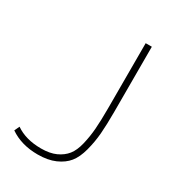

<svg xmlns="http://www.w3.org/2000/svg" viewBox="-175 -809 832 919"><g transform="rotate(30 241.0 -349.0)"><path d="M22 -33 35 -61Q91 -22 176 -22Q224 -22 257 -37Q290 -52 310 -77Q330 -102 340.5 -146Q351 -190 354.5 -235.5Q358 -281 358 -349V-709H392V-349Q392 -277 388 -228Q384 -179 371 -130Q358 -81 335 -52.5Q312 -24 272 -6.5Q232 11 176 11Q86 11 22 -33Z"/></g></svg>

Font: Raleway
Style: ExtraLight
Weight: 200
Designer: Matt McInerney, Pablo Impallari, Rodrigo Fuenzalida
Foundry: Matt McInerney, Pablo Impallari, Rodrigo Fuenzalida
Version: Version 2.001